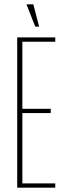

<svg xmlns="http://www.w3.org/2000/svg" viewBox="-20 -873 307 893"><path d="M237 -699V-679H84V-367H216V-347H84V-20H237V0H60V-699ZM144 -749 103 -853H135L162 -749Z"/></svg>

Font: Moniqa Thin Paragraph
Style: Regular
Weight: 100
Designer: Rajesh Rajput
Foundry: Rajesh Rajput
Version: Version 1.000